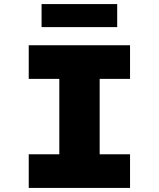

<svg xmlns="http://www.w3.org/2000/svg" viewBox="-20 -922 780 942"><path d="M121 0V-165H271V-535H121V-700H618V-535H469V-165H618V0ZM184 -789V-902H555V-789Z"/></svg>

Font: Lexend Exa ExtraBold
Style: Regular
Weight: 800
Designer: Bonnie Shaver-Troup, Thomas Jockin
Foundry: Lexend
Version: Version 1.007